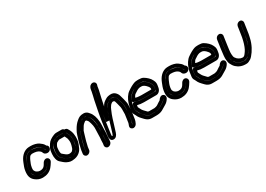

<svg xmlns="http://www.w3.org/2000/svg" viewBox="-1 -1667 3618 2610"><g transform="rotate(-30 1808.0 -361.5)"><path d="M349 -166C349 -166 348 -166 348 -165L321 -123C318 -118 312 -112 307 -106C283 -78 250 -63 200 -63C169 -63 141 -73 113 -96C92 -113 82 -131 79 -154C89 -106 136 -64 198 -64C257 -64 295 -87 322 -125C328 -134 349 -169 349 -166ZM356 -391C324 -411 283 -419 231 -419C198 -419 163 -398 147 -374C132 -352 120 -332 113 -314C99 -277 86 -254 79 -204C77 -192 77 -181 77 -170C76 -183 78 -197 80 -212C86 -255 100 -282 112 -313C137 -378 170 -408 211 -418C216 -419 232 -420 255 -420C319 -420 361 -396 387 -367C400 -353 400 -347 407 -334C411 -327 417 -326 424 -323C406 -323 404 -337 400 -347C393 -365 374 -378 356 -391ZM337 -340C358 -323 353 -319 364 -299C382 -266 454 -258 472 -312C480 -336 471 -360 449 -369C448 -370 447 -374 446 -376C433 -403 408 -421 384 -438C359 -456 308 -470 262 -470C237 -470 220 -469 206 -466C141 -450 94 -399 65 -324C52 -290 36 -257 30 -212C19 -137 34 -91 77 -56C111 -28 150 -13 193 -13C253 -13 304 -33 343 -76C361 -96 375 -119 390 -143C409 -174 396 -204 375 -213C347 -226 317 -207 305 -187C280 -144 267 -114 205 -114C192 -114 178 -118 162 -127C146 -136 138 -146 135 -155C135 -156 134 -158 133 -159C127 -168 126 -185 129 -204C133 -229 138 -247 142 -257C158 -294 163 -314 187 -350C191 -355 195 -359 204 -363C216 -368 224 -369 224 -369C279 -369 313 -360 337 -340Z M739 -382C740 -382 770 -384 771 -384L776 -374C791 -348 800 -325 803 -303C810 -254 806 -213 793 -177C778 -137 764 -112 756 -103C738 -84 719 -73 695 -69C667 -64 649 -63 642 -65C595 -76 561 -108 532 -134C505 -158 500 -265 529 -313C554 -354 565 -374 627 -398C634 -401 642 -402 650 -402H730C731 -401 731 -402 731 -401C731 -394 734 -386 739 -382ZM737 -452H657C643 -452 629 -450 615 -444C566 -425 528 -400 506 -365C499 -354 493 -344 487 -334C469 -304 464 -275 460 -228C456 -173 467 -121 496 -95C520 -74 545 -48 577 -33C615 -15 639 -9 698 -20C734 -27 765 -44 791 -72C810 -92 824 -123 840 -165C857 -211 861 -262 853 -317C849 -346 838 -375 821 -404L815 -414C806 -428 792 -435 773 -434C764 -444 753 -452 737 -452ZM732 -402C731 -401 730 -401 730 -401H650C623 -401 586 -378 569 -365C510 -320 493 -176 535 -133C544 -124 554 -117 562 -109C596 -79 633 -61 671 -65C703 -68 731 -78 751 -100C765 -116 776 -132 782 -149C800 -198 809 -239 805 -275C804 -285 802 -294 801 -304C798 -331 786 -352 775 -373L770 -383L769 -384C769 -384 775 -431 732 -402ZM727 -351C734 -339 741 -321 747 -308C751 -299 753 -276 755 -263C757 -239 751 -204 735 -160C732 -151 725 -141 715 -130C711 -125 699 -117 673 -115C654 -113 629 -122 599 -149C591 -156 583 -161 573 -171C565 -179 559 -210 566 -266C567 -278 572 -290 580 -304C588 -318 595 -327 596 -328C599 -330 635 -351 643 -351H723Z M873 -25 879 -71C882 -94 887 -100 894 -135C903 -180 922 -231 933 -272C938 -291 944 -303 946 -307C957 -326 969 -348 981 -366C956 -325 944 -310 929 -256C915 -206 901 -165 891 -114C887 -95 882 -87 880 -71L874 -25ZM1066 -441C1051 -437 1039 -428 1026 -417C1048 -437 1049 -437 1066 -441ZM1189 -153C1189 -186 1189 -208 1190 -214C1191 -224 1192 -234 1191 -244C1187 -313 1175 -382 1137 -421C1129 -429 1127 -435 1114 -439C1105 -442 1095 -443 1085 -443C1082 -443 1078 -442 1075 -442C1082 -443 1089 -444 1097 -444C1119 -444 1133 -426 1144 -414C1170 -386 1187 -339 1191 -271C1193 -233 1191 -195 1189 -153ZM1188 -118C1188 -101 1188 -91 1185 -68V-65L1182 -9L1178 19V20C1178 19 1177 19 1177 19L1182 -9V-12L1184 -67C1185 -83 1187 -99 1188 -118ZM1170 70C1197 70 1224 47 1228 19L1232 -10V-13L1235 -69C1236 -86 1239 -100 1239 -113C1239 -135 1241 -174 1241 -194C1241 -224 1244 -253 1242 -280C1237 -355 1218 -413 1183 -451C1179 -456 1174 -461 1170 -466C1154 -484 1130 -494 1105 -494C1053 -494 1030 -481 997 -453C965 -427 939 -393 917 -353C903 -328 894 -313 884 -278C872 -236 853 -184 844 -138C836 -99 833 -98 829 -71L823 -25C819 2 839 25 866 25C893 25 920 2 924 -25L930 -71C932 -84 937 -96 940 -112C950 -162 965 -200 978 -249C984 -272 990 -287 991 -290C1003 -309 1011 -324 1024 -346C1033 -362 1061 -385 1072 -392C1072 -392 1073 -393 1077 -393C1082 -393 1085 -393 1090 -392C1098 -385 1109 -374 1115 -363C1121 -352 1135 -301 1137 -286C1140 -262 1143 -240 1140 -213C1137 -186 1139 -103 1134 -66C1134 -65 1133 -64 1133 -63L1131 -8L1127 19C1123 47 1143 70 1170 70Z M1331 -355C1327 -330 1323 -305 1319 -279L1313 -239L1363 -235C1367 -248 1373 -266 1378 -281C1386 -307 1404 -345 1415 -372C1430 -408 1433 -405 1451 -435C1461 -452 1487 -467 1501 -475C1505 -478 1511 -481 1518 -482C1552 -489 1570 -484 1582 -474C1598 -460 1607 -445 1611 -428C1617 -405 1625 -384 1630 -360C1636 -335 1643 -318 1641 -287C1639 -260 1642 -222 1637 -189L1621 -76C1620 -69 1615 -53 1605 -32H1604C1607 -47 1618 -65 1620 -76L1639 -205C1641 -218 1639 -232 1639 -244C1638 -269 1642 -310 1636 -332C1626 -368 1619 -397 1609 -433C1605 -447 1597 -460 1586 -470C1570 -484 1546 -485 1521 -482C1519 -482 1517 -481 1516 -481C1492 -473 1461 -450 1448 -428C1443 -420 1437 -411 1431 -402C1420 -387 1408 -356 1388 -307C1373 -271 1375 -269 1356 -212C1337 -155 1326 -106 1309 -58C1304 -44 1298 -35 1296 -32C1289 -31 1283 -29 1288 -66L1318 -279C1322 -308 1327 -334 1331 -355ZM1374 -576C1383 -623 1395 -655 1401 -698L1404 -719C1407 -740 1412 -743 1412 -743C1407 -733 1406 -727 1405 -719L1402 -698C1396 -655 1382 -615 1374 -576ZM1395 -787C1368 -774 1358 -746 1354 -719L1351 -698C1345 -657 1333 -623 1324 -578C1304 -474 1284 -387 1268 -279L1238 -66C1233 -29 1238 11 1276 17C1294 20 1315 15 1330 -1C1342 -14 1350 -29 1356 -48C1379 -113 1410 -232 1434 -293C1454 -343 1469 -375 1471 -378C1478 -388 1485 -398 1491 -408C1495 -415 1516 -429 1524 -433C1541 -435 1550 -430 1550 -430C1556 -425 1558 -420 1560 -414C1568 -386 1575 -363 1581 -335C1585 -317 1589 -311 1589 -285C1589 -252 1589 -234 1588 -203L1570 -77C1567 -58 1547 -32 1556 -9C1560 3 1571 12 1583 16C1611 25 1640 6 1650 -16C1661 -40 1669 -59 1671 -76L1687 -189C1690 -210 1691 -231 1691 -250C1690 -283 1695 -301 1690 -328C1683 -369 1671 -409 1660 -447C1654 -473 1639 -496 1618 -514C1593 -536 1556 -539 1514 -530C1487 -524 1472 -512 1448 -497C1432 -486 1418 -473 1408 -456C1403 -448 1400 -443 1396 -436C1405 -482 1419 -543 1421 -554C1434 -621 1444 -640 1452 -698L1455 -719C1455 -720 1456 -723 1458 -728C1478 -773 1436 -807 1395 -787Z M1746 -258 1737 -194C1735 -177 1741 -172 1746 -163C1759 -139 1771 -108 1789 -90C1801 -78 1814 -66 1825 -54C1841 -36 1860 -24 1885 -24H1972H1976C2001 -27 2020 -33 2037 -42C2066 -58 2080 -70 2108 -86C2121 -94 2132 -105 2140 -119C2142 -122 2143 -123 2144 -124V-123C2144 -123 2144 -122 2143 -121C2134 -106 2121 -91 2103 -81C2058 -56 2029 -23 1956 -23H1885C1861 -23 1842 -32 1825 -52L1824 -53C1790 -86 1769 -111 1763 -124C1757 -136 1749 -156 1742 -167C1736 -176 1735 -184 1736 -194L1746 -267C1749 -285 1755 -295 1759 -309C1769 -342 1795 -389 1822 -407C1845 -422 1855 -431 1879 -443C1908 -458 1927 -465 1934 -466C1946 -468 1956 -469 1962 -469H1981C2004 -469 2019 -466 2027 -461C2061 -442 2097 -404 2106 -384C2114 -366 2124 -355 2120 -326L2115 -294C2113 -281 2109 -264 2095 -264H1903C1896 -264 1890 -265 1884 -265C1850 -265 1822 -270 1798 -280C1798 -280 1784 -285 1783 -285C1765 -285 1748 -273 1746 -258ZM1896 -214H2088C2129 -214 2160 -252 2165 -295L2170 -326C2174 -352 2170 -376 2159 -396C2157 -400 2155 -404 2153 -409C2138 -442 2098 -481 2056 -505C2038 -515 2015 -519 1988 -519H1969C1924 -519 1905 -509 1861 -487C1836 -474 1823 -463 1798 -447C1760 -421 1725 -365 1710 -316C1705 -301 1699 -286 1696 -267L1686 -194C1683 -172 1687 -152 1699 -135C1700 -133 1704 -128 1707 -120C1725 -77 1740 -63 1785 -16C1809 9 1840 27 1878 27H1949C1987 27 2020 21 2048 6C2067 -4 2083 -14 2097 -23C2109 -31 2118 -36 2122 -38C2149 -52 2172 -77 2186 -101C2204 -132 2191 -161 2170 -170C2142 -183 2113 -164 2097 -139C2093 -133 2097 -134 2087 -128C2076 -122 2068 -117 2061 -112C2033 -93 2023 -81 1978 -74H1893C1884 -74 1875 -77 1865 -89C1843 -114 1820 -130 1806 -162C1800 -175 1793 -186 1788 -198L1792 -227C1823 -218 1857 -214 1896 -214ZM1782 -286C1786 -286 1791 -285 1798 -281C1810 -275 1823 -271 1837 -270C1860 -268 1879 -265 1903 -265H2085C2100 -265 2112 -279 2114 -290L2119 -326C2121 -339 2120 -353 2114 -364C2106 -380 2103 -389 2092 -403C2059 -444 2023 -468 1980 -468H1961C1924 -468 1886 -451 1847 -422C1844 -420 1837 -415 1828 -409C1800 -391 1774 -347 1762 -317C1761 -314 1749 -286 1782 -286ZM1821 -329C1826 -338 1834 -348 1840 -359C1844 -367 1867 -380 1873 -384C1906 -408 1933 -418 1954 -418H1973C1995 -418 2022 -404 2051 -368C2056 -362 2059 -358 2060 -356C2063 -349 2071 -340 2069 -326L2067 -315H1910C1887 -315 1871 -318 1849 -320C1836 -321 1830 -325 1821 -329Z M2523 -166C2523 -166 2522 -166 2522 -165L2495 -123C2492 -118 2486 -112 2481 -106C2457 -78 2424 -63 2374 -63C2343 -63 2315 -73 2287 -96C2266 -113 2256 -131 2253 -154C2263 -106 2310 -64 2372 -64C2431 -64 2469 -87 2496 -125C2502 -134 2523 -169 2523 -166ZM2530 -391C2498 -411 2457 -419 2405 -419C2372 -419 2337 -398 2321 -374C2306 -352 2294 -332 2287 -314C2273 -277 2260 -254 2253 -204C2251 -192 2251 -181 2251 -170C2250 -183 2252 -197 2254 -212C2260 -255 2274 -282 2286 -313C2311 -378 2344 -408 2385 -418C2390 -419 2406 -420 2429 -420C2493 -420 2535 -396 2561 -367C2574 -353 2574 -347 2581 -334C2585 -327 2591 -326 2598 -323C2580 -323 2578 -337 2574 -347C2567 -365 2548 -378 2530 -391ZM2511 -340C2532 -323 2527 -319 2538 -299C2556 -266 2628 -258 2646 -312C2654 -336 2645 -360 2623 -369C2622 -370 2621 -374 2620 -376C2607 -403 2582 -421 2558 -438C2533 -456 2482 -470 2436 -470C2411 -470 2394 -469 2380 -466C2315 -450 2268 -399 2239 -324C2226 -290 2210 -257 2204 -212C2193 -137 2208 -91 2251 -56C2285 -28 2324 -13 2367 -13C2427 -13 2478 -33 2517 -76C2535 -96 2549 -119 2564 -143C2583 -174 2570 -204 2549 -213C2521 -226 2491 -207 2479 -187C2454 -144 2441 -114 2379 -114C2366 -114 2352 -118 2336 -127C2320 -136 2312 -146 2309 -155C2309 -156 2308 -158 2307 -159C2301 -168 2300 -185 2303 -204C2307 -229 2312 -247 2316 -257C2332 -294 2337 -314 2361 -350C2365 -355 2369 -359 2378 -363C2390 -368 2398 -369 2398 -369C2453 -369 2487 -360 2511 -340Z M2688 -258 2679 -194C2677 -177 2683 -172 2688 -163C2701 -139 2713 -108 2731 -90C2743 -78 2756 -66 2767 -54C2783 -36 2802 -24 2827 -24H2914H2918C2943 -27 2962 -33 2979 -42C3008 -58 3022 -70 3050 -86C3063 -94 3074 -105 3082 -119C3084 -122 3085 -123 3086 -124V-123C3086 -123 3086 -122 3085 -121C3076 -106 3063 -91 3045 -81C3000 -56 2971 -23 2898 -23H2827C2803 -23 2784 -32 2767 -52L2766 -53C2732 -86 2711 -111 2705 -124C2699 -136 2691 -156 2684 -167C2678 -176 2677 -184 2678 -194L2688 -267C2691 -285 2697 -295 2701 -309C2711 -342 2737 -389 2764 -407C2787 -422 2797 -431 2821 -443C2850 -458 2869 -465 2876 -466C2888 -468 2898 -469 2904 -469H2923C2946 -469 2961 -466 2969 -461C3003 -442 3039 -404 3048 -384C3056 -366 3066 -355 3062 -326L3057 -294C3055 -281 3051 -264 3037 -264H2845C2838 -264 2832 -265 2826 -265C2792 -265 2764 -270 2740 -280C2740 -280 2726 -285 2725 -285C2707 -285 2690 -273 2688 -258ZM2838 -214H3030C3071 -214 3102 -252 3107 -295L3112 -326C3116 -352 3112 -376 3101 -396C3099 -400 3097 -404 3095 -409C3080 -442 3040 -481 2998 -505C2980 -515 2957 -519 2930 -519H2911C2866 -519 2847 -509 2803 -487C2778 -474 2765 -463 2740 -447C2702 -421 2667 -365 2652 -316C2647 -301 2641 -286 2638 -267L2628 -194C2625 -172 2629 -152 2641 -135C2642 -133 2646 -128 2649 -120C2667 -77 2682 -63 2727 -16C2751 9 2782 27 2820 27H2891C2929 27 2962 21 2990 6C3009 -4 3025 -14 3039 -23C3051 -31 3060 -36 3064 -38C3091 -52 3114 -77 3128 -101C3146 -132 3133 -161 3112 -170C3084 -183 3055 -164 3039 -139C3035 -133 3039 -134 3029 -128C3018 -122 3010 -117 3003 -112C2975 -93 2965 -81 2920 -74H2835C2826 -74 2817 -77 2807 -89C2785 -114 2762 -130 2748 -162C2742 -175 2735 -186 2730 -198L2734 -227C2765 -218 2799 -214 2838 -214ZM2724 -286C2728 -286 2733 -285 2740 -281C2752 -275 2765 -271 2779 -270C2802 -268 2821 -265 2845 -265H3027C3042 -265 3054 -279 3056 -290L3061 -326C3063 -339 3062 -353 3056 -364C3048 -380 3045 -389 3034 -403C3001 -444 2965 -468 2922 -468H2903C2866 -468 2828 -451 2789 -422C2786 -420 2779 -415 2770 -409C2742 -391 2716 -347 2704 -317C2703 -314 2691 -286 2724 -286ZM2763 -329C2768 -338 2776 -348 2782 -359C2786 -367 2809 -380 2815 -384C2848 -408 2875 -418 2896 -418H2915C2937 -418 2964 -404 2993 -368C2998 -362 3001 -358 3002 -356C3005 -349 3013 -340 3011 -326L3009 -315H2852C2829 -315 2813 -318 2791 -320C2778 -321 2772 -325 2763 -329Z M3564 -471C3564 -471 3565 -471 3565 -470L3548 -357C3542 -318 3538 -294 3535 -281L3529 -254C3520 -210 3503 -174 3487 -140C3468 -100 3454 -83 3433 -59C3444 -72 3454 -86 3464 -100C3488 -132 3515 -198 3528 -255L3533 -280C3537 -297 3542 -321 3547 -357L3564 -470ZM3219 -99C3244 -58 3282 -26 3349 -21C3377 -19 3405 -31 3428 -53C3421 -46 3416 -40 3413 -38C3391 -24 3375 -20 3373 -20C3342 -18 3315 -23 3295 -31C3275 -41 3268 -42 3247 -61C3231 -76 3227 -85 3219 -99ZM3231 -456H3232L3212 -317C3201 -243 3196 -200 3199 -177C3203 -145 3202 -133 3213 -110C3208 -119 3205 -123 3203 -136C3197 -185 3196 -212 3211 -317ZM3181 -456 3161 -317C3150 -238 3145 -185 3149 -153C3152 -130 3154 -108 3163 -90C3177 -64 3187 -44 3210 -23C3247 11 3297 34 3369 30C3390 29 3409 19 3435 3C3446 -4 3455 -14 3466 -26C3513 -79 3559 -160 3578 -250L3584 -276C3588 -292 3593 -319 3598 -357L3615 -470C3619 -498 3600 -521 3572 -521C3544 -521 3518 -498 3514 -470L3497 -357C3492 -319 3487 -297 3484 -285L3478 -259C3467 -211 3442 -148 3425 -126C3409 -105 3391 -68 3360 -70C3341 -71 3328 -76 3325 -77C3312 -83 3294 -92 3284 -102C3269 -118 3255 -134 3253 -154C3247 -202 3247 -210 3262 -317L3282 -456C3286 -483 3265 -506 3238 -506C3211 -506 3185 -483 3181 -456Z"/></g></svg>

Font: AppleStorm
Style: CBoIta
Weight: 400
Foundry: Cannot Into Space Fonts
Version: Version 1.01